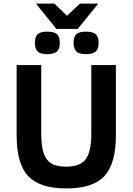

<svg xmlns="http://www.w3.org/2000/svg" viewBox="-20 -1040 742 1075"><path d="M628.9 -282.2Q628.9 -123.5 564.5 -54.2Q500 15.1 351.1 15.1Q203.6 15.1 138.4 -53.5Q73.2 -122.1 73.2 -282.2V-675.8H210.9V-292Q210.9 -223.1 224.1 -183.6Q237.3 -144 266.1 -125.5Q294.9 -106.9 350.1 -106.9Q428.7 -106.9 460 -148.7Q491.2 -190.4 491.2 -290V-675.8H628.9ZM532.2 -799.8Q532.2 -764.2 514.6 -750.5Q497.1 -736.8 460.9 -736.8Q420.9 -736.8 406.5 -752.9Q392.1 -769 392.1 -799.8Q392.1 -834 407.5 -848.4Q422.9 -862.8 460.9 -862.8Q499 -862.8 515.6 -848.9Q532.2 -835 532.2 -799.8ZM314.9 -799.8Q314.9 -764.2 297.6 -750.5Q280.3 -736.8 244.1 -736.8Q204.1 -736.8 189.7 -752.9Q175.3 -769 175.3 -799.8Q175.3 -834 190.7 -848.4Q206.1 -862.8 244.1 -862.8Q282.2 -862.8 298.6 -848.9Q314.9 -835 314.9 -799.8ZM284.2 -1020 355 -952.1 428.2 -1020H530.3L415 -877.9H295.9L181.2 -1020Z"/></svg>

Font: Clear Sans
Style: Bold
Weight: 700
Foundry: Intel Corporation
Version: Version 1.00